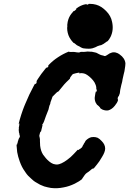

<svg xmlns="http://www.w3.org/2000/svg" viewBox="-20 -915 670 995"><path d="M434 -648Q439 -648 449 -647Q454 -647 455.5 -647Q457 -647 464.5 -645Q472 -643 474 -643Q478 -643 490 -636Q501 -630 506 -629Q512 -628 515 -627Q521 -624 524.5 -624.5Q528 -625 537 -631Q549 -640 558 -642Q562 -644 570 -644Q578 -644 582 -642Q591 -640 600 -633Q627 -614 630 -587Q630 -581 629 -573Q628 -561 625 -546Q623 -538 621 -530Q618 -515 615 -503Q614 -496 613.5 -493.5Q613 -491 612 -487Q610 -482 603 -449Q602 -439 601 -432L596 -418L592 -413Q589 -407 590 -401Q591 -399 591.5 -399Q592 -399 591.5 -397.5Q591 -396 591 -394Q588 -383 575 -367Q566 -356 558 -351Q549 -345 541 -343Q536 -342 529.5 -342.5Q523 -343 517 -345Q509 -347 503 -352Q498 -355 499 -355.5Q500 -356 497.5 -359Q495 -362 494 -362.5Q493 -363 493 -364Q493 -364 490.5 -366Q488 -368 486 -370Q484 -372 483 -372L476 -383Q470 -396 471 -410Q472 -421 474 -430Q476 -435 476 -438L477 -441L478 -440Q479 -439 480 -440Q481 -441 481.5 -445Q482 -449 481 -451Q481 -452 480 -451L479 -454Q480 -466 474 -479Q471 -488 462 -499Q453 -510 442 -519Q431 -528 422 -532Q415 -535 404 -536Q396 -536 389 -535L390 -536L392 -538Q392 -539 385.5 -538Q379 -537 376 -536H375L368 -534Q362 -532 360.5 -532Q359 -532 358 -531Q357 -531 355 -528.5Q353 -526 351.5 -524Q350 -522 350 -522Q350 -522 347 -518Q343 -514 343 -510L342 -507L336 -501Q312 -479 291 -451Q283 -440 281 -440Q278 -440 272 -434Q269 -430 262 -424Q253 -416 252 -414Q251 -412 249 -405Q246 -397 245 -394Q244 -391 242.5 -387.5Q241 -384 241 -380Q240 -375 236 -367Q234 -362 233 -355Q232 -348 230 -344Q228 -340 226 -334Q224 -328 222.5 -325Q221 -322 218.5 -315Q216 -308 213.5 -301Q211 -294 209 -288Q204 -275 201 -272Q198 -269 198 -266L200 -268L201 -269Q201 -268 199.5 -262.5Q198 -257 197.5 -253.5Q197 -250 195.5 -246Q194 -242 193 -235L191 -231Q191 -232 191 -233L189 -232Q188 -228 187 -225Q186 -222 185.5 -220Q185 -218 185 -216H184V-209L186 -200Q186 -200 186 -199.5Q186 -199 186.5 -197Q187 -195 187 -192Q187 -189 187 -183Q187 -167 188 -160Q191 -133 203 -114Q205 -111 210 -105Q225 -84 245 -71Q256 -64 267 -63Q275 -61 286 -64Q311 -71 346 -101Q361 -115 381 -137Q382 -139 383.5 -138.5Q385 -138 387 -138Q392 -140 392 -143Q392 -143 393 -143Q396 -142 398 -146Q400 -148 400 -148Q401 -147 404.5 -151.5Q408 -156 408 -158Q408 -159 410 -162Q414 -167 414 -169Q414 -170 417 -174Q422 -180 422 -183Q422 -184 425 -187Q438 -200 453 -204Q457 -205 465 -205Q476 -205 486 -201Q496 -196 507 -184Q525 -166 525 -145Q525 -128 509 -102Q494 -76 482 -62Q466 -41 463 -41Q463 -42 462 -42Q456 -40 449 -33Q438 -24 439 -25L436 -23Q433 -21 430 -19Q424 -15 419 -8Q413 2 410 5Q405 11 406 12Q406 12 403 15Q394 23 367 37Q338 51 310 56Q277 63 244 59Q226 56 209 51Q186 43 170 32Q165 29 163 28Q157 25 143 12Q124 -4 114 -19Q112 -22 108 -28Q93 -48 82 -79Q73 -104 69 -127Q67 -146 66 -160V-166H67Q68 -165 69 -167Q70 -169 70 -171.5Q70 -174 70 -174Q72 -174 72 -179Q72 -181 72.5 -181.5Q73 -182 74 -186Q75 -190 75.5 -191Q76 -192 77 -195Q78 -198 78.5 -198.5Q79 -199 79 -199.5Q79 -200 80 -201Q83 -204 83 -208Q83 -215 81 -215Q81 -215 81 -216Q80 -228 78 -229Q78 -229 78 -233L77 -241Q78 -245 78 -252Q78 -254 78 -253L77 -252Q77 -252 79 -261Q81 -272 80 -275Q79 -278 78 -273Q77 -270 77 -271Q76 -271 82 -294Q90 -322 98 -344Q101 -352 102.5 -356Q104 -360 106 -365Q108 -370 111 -377Q131 -426 155 -470Q161 -481 161.5 -481.5Q162 -482 162.5 -480.5Q163 -479 164 -480Q169 -482 170 -489Q171 -493 169 -493Q168 -493 177 -507Q193 -532 213 -556Q222 -568 222 -565Q222 -560 228 -568Q230 -569 230.5 -571Q231 -573 230 -574Q229 -575 233 -579Q254 -601 280 -618Q307 -636 335 -647Q339 -648 339 -647Q341 -644 347 -646Q349 -646 349.5 -645.5Q350 -645 353 -646Q356 -646 362 -646Q367 -646 370.5 -645Q374 -644 376.5 -644Q379 -644 381 -643.5Q383 -643 388 -643L394 -644L395 -645Q396 -645 396 -645Q396 -647 415 -646Q419 -646 425.5 -647Q432 -648 434 -648ZM438 -893 440 -895H446Q480 -895 506 -878Q518 -870 530 -858Q555 -833 561 -801Q570 -759 553 -724Q545 -709 539 -703Q537 -701 537 -701Q536 -702 530 -697Q516 -686 504 -681Q502 -680 498 -680Q491 -678 486 -676Q482 -674 474 -670Q457 -663 449 -663Q447 -663 440.5 -662.5Q434 -662 427.5 -663Q421 -664 417 -664Q413 -664 407 -666Q399 -669 392 -674Q388 -676 382.5 -678.5Q377 -681 372 -686Q370 -688 367.5 -689.5Q365 -691 364 -692Q363 -693 362 -692Q362 -692 360.5 -693.5Q359 -695 356.5 -698Q354 -701 352 -703Q345 -712 340 -721Q334 -732 331 -745Q328 -757 328 -770L329 -780Q330 -780 330 -781Q330 -782 329 -782Q328 -782 328 -782.5Q328 -783 329 -789Q330 -802 334 -814Q341 -835 356 -851Q362 -859 362 -858Q362 -857 363 -857Q364 -857 369 -861Q374 -865 375 -867Q376 -869 375 -869Q373 -869 377 -872Q398 -888 423 -893H430H429Q429 -892 431 -891Q435 -890 438 -893Z"/></svg>

Font: TT2020 Style B
Style: Italic
Weight: 400
Italic angle: -15°
Version: Version 0.2.000